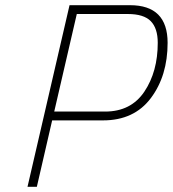

<svg xmlns="http://www.w3.org/2000/svg" viewBox="-20 -720 666 740"><path d="M377 -256H181L122 0H86L248 -700H481Q626 -700 626 -555Q626 -428 561.5 -342Q497 -256 377 -256ZM385 -290Q485 -290 536.5 -367Q588 -444 588 -555Q588 -611 561 -638.5Q534 -666 473 -666H276L189 -290Z"/></svg>

Font: TitilliumWebThinItalic
Style: Thin Italic
Weight: 200
Italic angle: -13°
Version: Version 1.001;PS 57.000;hotconv 1.0.70;makeotf.lib2.5.55311